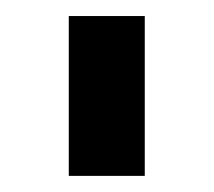

<svg xmlns="http://www.w3.org/2000/svg" viewBox="-20 -721 264 237"><path d="M64.9 -503.9V-701.2H158.7V-503.9Z"/></svg>

Font: Basically A Sans Serif Medium
Style: Regular
Weight: 500
Designer: Hyung-Suk Kim
Foundry: Mental Design
Version: 1.000